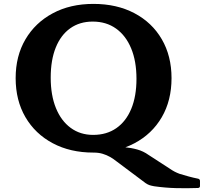

<svg xmlns="http://www.w3.org/2000/svg" viewBox="-20 -782 1062 1000"><path d="M1021.6 187Q1021.6 196 1011.6 197.1Q954.8 199.2 897.7 197.8Q840.5 196.3 782.9 188.1Q768.6 185.5 758.9 182.4Q749.3 179.3 738.1 171.6Q726.9 163.9 707 148.3L586.4 58Q571 45.6 553.2 35.4Q535.5 25.3 514.6 19Q493.7 12.7 467.4 12.7L544.2 -21.5Q587.9 -19.1 625.2 -15.8Q662.5 -12.4 694.6 -3.5Q726.7 5.5 753.6 24.8L863.2 95.8Q877.8 105.9 889.9 112.2Q902 118.4 915.4 123.4Q939.4 130.8 963.1 137.2Q986.8 143.7 1012 148.7Q1021.6 151.1 1021.6 160.7ZM466.3 12.7Q346.1 12.7 254.7 -36Q163.3 -84.7 112.4 -171.9Q61.5 -259.2 61.5 -375.1Q61.5 -490.4 112.6 -577.2Q163.7 -664 254.9 -712.8Q346.1 -761.7 466.3 -761.7Q588.4 -761.7 680 -713.3Q771.7 -665 822.6 -577.7Q873.4 -490.4 873.4 -375.1Q873.4 -258.8 822.6 -171.5Q771.7 -84.2 680.2 -35.8Q588.8 12.7 466.3 12.7ZM465.2 -79.4Q535.5 -79.4 586 -114.6Q636.6 -149.8 663.7 -215.3Q690.8 -280.9 690.8 -371.6Q690.8 -463.3 663.1 -530Q635.4 -596.7 584.5 -633.1Q533.6 -669.6 462.9 -669.6Q395 -669.6 345.8 -634.6Q296.6 -599.6 270.4 -534.4Q244.1 -469.2 244.1 -377.4Q244.1 -286.1 271.2 -219.4Q298.2 -152.8 348 -116.1Q397.8 -79.4 465.2 -79.4Z"/></svg>

Font: Hahmlet
Style: Regular
Weight: 400
Designer: Minjoo Ham & Mark Frömberg
Foundry: hypertype
Version: Version 1.002